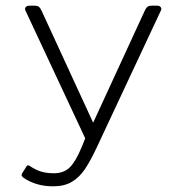

<svg xmlns="http://www.w3.org/2000/svg" viewBox="-20 -500 623 676"><path d="M63 126Q58 122 56.5 118.5Q55 115 58 110L72 88Q75 82 79 82Q82 82 86 85Q105 98 124.5 104Q144 110 169 110Q205 110 226 89Q247 68 268 17L280 -13L70 -462Q68 -466 68 -468Q68 -473 72 -476.5Q76 -480 82 -480H101Q112 -480 117 -476Q122 -472 126 -463L308 -68L490 -463Q494 -472 499 -476Q504 -480 515 -480H534Q542 -480 546 -474.5Q550 -469 546 -462L324 12Q299 66 279 95.5Q259 125 232.5 140.5Q206 156 167 156Q107 156 63 126Z"/></svg>

Font: Mitr ExtraLight
Style: Regular
Weight: 250
Designer: Thanarat Vachiruckul
Foundry: Cadson Demak Co.,Ltd.
Version: Version 1.000